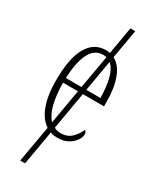

<svg xmlns="http://www.w3.org/2000/svg" viewBox="-235 -776 860 1059"><g transform="rotate(30 195.0 -246.5)"><path d="M211 10Q187 10 166 3L128 221H97L138 -11Q94 -39 70.5 -103Q47 -167 47 -262Q47 -403 87.5 -473Q128 -543 203 -543Q217 -543 229 -540L259 -714H290L258 -530Q302 -507 325 -446Q348 -385 348 -294V-269H213L172 -31Q191 -21 214 -21Q257 -21 283 -47Q309 -73 322 -104Q326 -102 329.5 -96.5Q333 -91 333 -80Q333 -63 319 -42Q305 -21 278 -5.5Q251 10 211 10ZM88 -299H187L224 -510Q214 -513 203 -513Q147 -513 119 -455.5Q91 -398 88 -299ZM308 -299Q307 -369 294 -420.5Q281 -472 252 -496L218 -299ZM87 -269Q88 -186 102.5 -131.5Q117 -77 144 -50L182 -269Z"/></g></svg>

Font: Noto Serif ExtraCondensed ExtraLight
Style: Regular
Weight: 200
Width: 2
Designer: Monotype Design Team
Foundry: Monotype Imaging Inc.
Version: Version 2.015